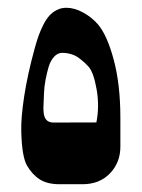

<svg xmlns="http://www.w3.org/2000/svg" viewBox="-20 -474 366 494"><path d="M117.3 -158.7Q92.7 -158.7 92 -189.3Q91.3 -192.7 92 -205Q92.7 -217.3 93.2 -233.8Q93.7 -250.3 97.2 -268.7Q100.7 -287 105.3 -302.5Q110 -318 119.2 -328Q128.3 -338 140 -338Q152.7 -338 164.2 -334.3Q175.7 -330.7 185 -323.3Q194.3 -316 197.8 -312.7Q201.3 -309.3 207.3 -303Q220.7 -288.7 228.5 -244.7Q236.3 -200.7 228 -159ZM133.3 0H192.3Q236 0 262.8 -27.8Q289.7 -55.7 289.7 -96.7V-171Q289.7 -256.3 272.7 -320Q255.7 -383.7 231.7 -411.7Q215.7 -430 193.5 -442Q171.3 -454 150.7 -454Q137.3 -454 126.2 -448.3Q115 -442.7 106.8 -433.5Q98.7 -424.3 91.5 -410.2Q84.3 -396 79.3 -382Q74.3 -368 69.3 -349.7Q51 -283 42.3 -226.8Q33.7 -170.7 34.7 -135.5Q35.7 -100.3 39.5 -79.5Q43.3 -58.7 49.3 -48.3Q63 -24.7 82.5 -12.3Q102 0 133.3 0Z"/></svg>

Font: Jomhuria
Style: Regular
Weight: 400
Designer: Arabic design by Kourosh Beigpour, Latin design by Eben Sorkin, engineering by Lasse Fister and Khaled Hosney
Version: Version 1.0000